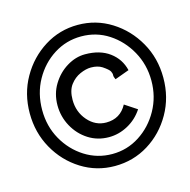

<svg xmlns="http://www.w3.org/2000/svg" viewBox="-82 -610 664 672"><g transform="rotate(-15 250.0 -274.5)"><path d="M255 -19Q189 -19 134 -53.5Q79 -88 46.5 -146Q14 -204 14 -274Q14 -345 47 -403Q80 -461 135 -495.5Q190 -530 256 -530Q322 -530 377 -495.5Q432 -461 465 -403Q498 -345 498 -274Q498 -203 465 -145Q432 -87 377 -53Q322 -19 255 -19ZM257 -62Q311 -62 356 -91Q401 -120 428 -168.5Q455 -217 455 -275Q455 -333 428 -381.5Q401 -430 356.5 -459Q312 -488 257 -488Q203 -488 158 -459.5Q113 -431 86 -382.5Q59 -334 59 -274Q59 -215 86 -167Q113 -119 158 -90.5Q203 -62 257 -62ZM261 -122Q220 -122 187 -143Q154 -164 134.5 -199.5Q115 -235 115 -276Q115 -318 135.5 -351.5Q156 -385 188 -404.5Q220 -424 254 -424Q308 -424 342.5 -398.5Q377 -373 387 -331L335 -312Q330 -322 330.5 -328Q331 -334 327 -342Q323 -350 302 -364Q286 -374 262 -374Q244 -374 222.5 -364.5Q201 -355 186 -335Q171 -315 171 -281Q171 -237 198.5 -205.5Q226 -174 265 -174Q316 -174 340 -219L384 -190Q363 -158 330 -140Q297 -122 261 -122Z"/></g></svg>

Font: Inconsolata Nerd Font Mono
Style: Regular
Weight: 400
Monospace: yes
Designer: Raph Levien, Cyreal, Brenton Simpson
Foundry: Raph Levien, Cyreal, Google
Version: Version 3.000; ttfautohint (v1.8.3);Nerd Fonts 3.0.2